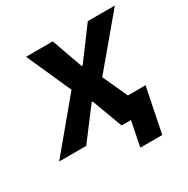

<svg xmlns="http://www.w3.org/2000/svg" viewBox="-203 -662 922 940"><g transform="rotate(-30 258.0 -192.5)"><path d="M327 140 355 0H302L238 -172H232L102 0H-51L177 -274L65 -525H216L278 -350H284L414 -525H567L338 -252L402 -112H502L451 140Z"/></g></svg>

Font: IBM Plex Sans
Style: Bold Italic
Weight: 700
Italic angle: -11.31°
Designer: Mike Abbink, Paul van der Laan, Pieter van Rosmalen
Foundry: Bold Monday
Version: Version 3.201